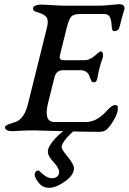

<svg xmlns="http://www.w3.org/2000/svg" viewBox="-20 -626 619 919"><path d="M209 100Q209 75 245 36Q281 -3 324 -25H364Q275 45 275 80Q275 89 304.5 125Q334 161 334 179Q334 212 291 242.5Q248 273 215 273Q184 273 165 248.5Q146 224 146 210Q146 203 150.5 196.5Q155 190 163 190Q167 190 175.5 199Q184 208 198.5 217.5Q213 227 231 227Q244 227 253.5 219Q263 211 263 199Q263 178 236 149.5Q209 121 209 100ZM140 -2Q112 -2 76 0Q40 2 37 2Q24 2 14 -3Q4 -8 4 -15Q4 -22 11.5 -26.5Q19 -31 35.5 -36Q52 -41 59 -44Q98 -62 114 -129L205 -495Q213 -528 203 -543Q193 -558 154 -569Q138 -573 138 -586Q138 -594 149 -599Q160 -604 173 -604Q193 -604 229.5 -601.5Q266 -599 284 -599H459Q479 -599 510.5 -602.5Q542 -606 549 -606Q581 -606 575 -580Q574 -577 566 -550Q558 -523 555 -507Q549 -477 529 -477Q520 -477 517.5 -483Q515 -489 514 -508Q512 -536 504 -547.5Q496 -559 478 -559H363Q334 -559 322 -547.5Q310 -536 300 -495L270 -375Q264 -355 266.5 -346.5Q269 -338 285 -338H387Q409 -338 433.5 -359Q458 -380 461 -380Q470 -380 472.5 -369.5Q475 -359 470 -345Q455 -303 447 -257Q443 -232 432 -232Q422 -232 419 -236Q416 -240 411 -254Q410 -257 409 -259Q399 -290 364 -290H282Q250 -290 241 -257L210 -133Q188 -42 240 -42H391Q431 -42 469 -74Q476 -79 488.5 -93Q501 -107 511.5 -115Q522 -123 531 -123Q540 -123 542 -119.5Q544 -116 544 -105Q544 -87 529 -59Q514 -31 493 -8Q481 5 454 5Q388 5 268.5 1.5Q149 -2 140 -2Z"/></svg>

Font: EB Garamond 08
Style: Italic
Weight: 400
Italic angle: -14°
Version: Version 0.016